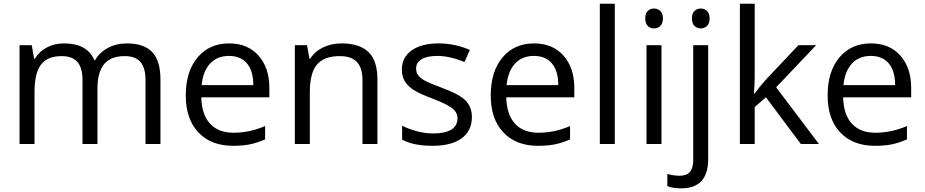

<svg xmlns="http://www.w3.org/2000/svg" viewBox="-20 -780 5008 1040"><path d="M768.1 0V-348.1Q768.1 -412.1 740.7 -444.1Q713.4 -476.1 655.8 -476.1Q580.1 -476.1 543.9 -432.6Q507.8 -389.2 507.8 -298.8V0H426.8V-348.1Q426.8 -412.1 399.4 -444.1Q372.1 -476.1 314 -476.1Q237.8 -476.1 202.4 -430.4Q167 -384.8 167 -280.8V0H85.9V-535.2H151.9L165 -461.9H168.9Q191.9 -501 233.6 -522.9Q275.4 -544.9 327.1 -544.9Q452.6 -544.9 491.2 -454.1H495.1Q519 -496.1 564.5 -520.5Q609.9 -544.9 668 -544.9Q758.8 -544.9 804 -498.3Q849.1 -451.7 849.1 -349.1V0Z M1242.2 9.8Q1123.5 9.8 1054.9 -62.5Q986.3 -134.8 986.3 -263.2Q986.3 -392.6 1050 -468.8Q1113.8 -544.9 1221.2 -544.9Q1321.8 -544.9 1380.4 -478.8Q1439 -412.6 1439 -304.2V-252.9H1070.3Q1072.8 -158.7 1117.9 -109.9Q1163.1 -61 1245.1 -61Q1331.5 -61 1416 -97.2V-24.9Q1373 -6.3 1334.7 1.7Q1296.4 9.8 1242.2 9.8ZM1220.2 -477.1Q1155.8 -477.1 1117.4 -435.1Q1079.1 -393.1 1072.3 -318.8H1352.1Q1352.1 -395.5 1317.9 -436.3Q1283.7 -477.1 1220.2 -477.1Z M1943.4 0V-346.2Q1943.4 -411.6 1913.6 -443.8Q1883.8 -476.1 1820.3 -476.1Q1736.3 -476.1 1697.3 -430.7Q1658.2 -385.3 1658.2 -280.8V0H1577.1V-535.2H1643.1L1656.2 -461.9H1660.2Q1685.1 -501.5 1730 -523.2Q1774.9 -544.9 1830.1 -544.9Q1926.8 -544.9 1975.6 -498.3Q2024.4 -451.7 2024.4 -349.1V0Z M2536.1 -146Q2536.1 -71.3 2480.5 -30.8Q2424.8 9.8 2324.2 9.8Q2217.8 9.8 2158.2 -23.9V-99.1Q2196.8 -79.6 2241 -68.4Q2285.2 -57.1 2326.2 -57.1Q2389.6 -57.1 2423.8 -77.4Q2458 -97.7 2458 -139.2Q2458 -170.4 2430.9 -192.6Q2403.8 -214.8 2325.2 -245.1Q2250.5 -272.9 2219 -293.7Q2187.5 -314.5 2172.1 -340.8Q2156.7 -367.2 2156.7 -403.8Q2156.7 -469.2 2210 -507.1Q2263.2 -544.9 2356 -544.9Q2442.4 -544.9 2524.9 -509.8L2496.1 -443.8Q2415.5 -477.1 2350.1 -477.1Q2292.5 -477.1 2263.2 -459Q2233.9 -440.9 2233.9 -409.2Q2233.9 -387.7 2244.9 -372.6Q2255.9 -357.4 2280.3 -343.8Q2304.7 -330.1 2374 -304.2Q2469.2 -269.5 2502.7 -234.4Q2536.1 -199.2 2536.1 -146Z M2894 9.8Q2775.4 9.8 2706.8 -62.5Q2638.2 -134.8 2638.2 -263.2Q2638.2 -392.6 2701.9 -468.8Q2765.6 -544.9 2873 -544.9Q2973.6 -544.9 3032.2 -478.8Q3090.8 -412.6 3090.8 -304.2V-252.9H2722.2Q2724.6 -158.7 2769.8 -109.9Q2814.9 -61 2897 -61Q2983.4 -61 3067.9 -97.2V-24.9Q3024.9 -6.3 2986.6 1.7Q2948.2 9.8 2894 9.8ZM2872.1 -477.1Q2807.6 -477.1 2769.3 -435.1Q2731 -393.1 2724.1 -318.8H3003.9Q3003.9 -395.5 2969.7 -436.3Q2935.5 -477.1 2872.1 -477.1Z M3310.1 0H3229V-759.8H3310.1Z M3563 0H3481.9V-535.2H3563ZM3475.1 -680.2Q3475.1 -708 3488.8 -720.9Q3502.4 -733.9 3522.9 -733.9Q3542.5 -733.9 3556.6 -720.7Q3570.8 -707.5 3570.8 -680.2Q3570.8 -652.8 3556.6 -639.4Q3542.5 -626 3522.9 -626Q3502.4 -626 3488.8 -639.4Q3475.1 -652.8 3475.1 -680.2Z M3669.9 240.2Q3623.5 240.2 3594.7 228V162.1Q3628.4 171.9 3661.1 171.9Q3699.2 171.9 3717 151.1Q3734.9 130.4 3734.9 87.9V-535.2H3815.9V82Q3815.9 240.2 3669.9 240.2ZM3728 -680.2Q3728 -708 3741.7 -720.9Q3755.4 -733.9 3775.9 -733.9Q3795.4 -733.9 3809.6 -720.7Q3823.7 -707.5 3823.7 -680.2Q3823.7 -652.8 3809.6 -639.4Q3795.4 -626 3775.9 -626Q3755.4 -626 3741.7 -639.4Q3728 -652.8 3728 -680.2Z M4067.9 -273.9Q4088.9 -303.7 4131.8 -352.1L4304.7 -535.2H4400.9L4184.1 -307.1L4416 0H4317.9L4128.9 -252.9L4067.9 -200.2V0H3987.8V-759.8H4067.9V-356.9Q4067.9 -330.1 4064 -273.9Z M4718.8 9.8Q4600.1 9.8 4531.5 -62.5Q4462.9 -134.8 4462.9 -263.2Q4462.9 -392.6 4526.6 -468.8Q4590.3 -544.9 4697.8 -544.9Q4798.3 -544.9 4856.9 -478.8Q4915.5 -412.6 4915.5 -304.2V-252.9H4546.9Q4549.3 -158.7 4594.5 -109.9Q4639.6 -61 4721.7 -61Q4808.1 -61 4892.6 -97.2V-24.9Q4849.6 -6.3 4811.3 1.7Q4772.9 9.8 4718.8 9.8ZM4696.8 -477.1Q4632.3 -477.1 4594 -435.1Q4555.7 -393.1 4548.8 -318.8H4828.6Q4828.6 -395.5 4794.4 -436.3Q4760.3 -477.1 4696.8 -477.1Z"/></svg>

Font: f0_46894 
Style: Regular
Weight: 400
Foundry: Ascender Corporation
Version: Version 1.10